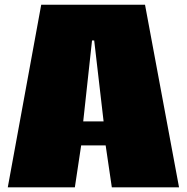

<svg xmlns="http://www.w3.org/2000/svg" viewBox="-20 -799 797 819"><path d="M381.8 -626.5H372.6L335 -281.2H421.9ZM326.2 -178.7 299.3 0H13.2L155.8 -778.8H598.6L743.7 0H457L430.7 -178.7Z"/></svg>

Font: Coda
Style: Heavy
Weight: 800
Version: Version 2.000; ttfautohint (v0.8) -r 50 -G 200 -x